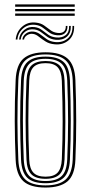

<svg xmlns="http://www.w3.org/2000/svg" viewBox="-20 -844 412 871"><path d="M186.5 6.8Q117 6.8 85.5 -22.4Q54 -51.5 51 -118.8Q47.2 -205.8 46.9 -293.9Q46.5 -382 51 -480.8Q54 -550.5 86.9 -578.6Q119.8 -606.8 186.5 -606.8Q254.5 -606.8 286.9 -578.1Q319.2 -549.5 322 -480.2Q329.5 -292 322 -118.8Q319 -48.8 285.9 -21Q252.8 6.8 186.5 6.8ZM186.5 -3Q248 -3 277.4 -29.2Q306.8 -55.5 309.8 -119.2Q313 -199.8 313.4 -289.8Q313.8 -379.8 309.8 -480Q307 -544.2 277.4 -570.6Q247.8 -597 186.5 -597Q124.5 -597 95.2 -570.4Q66 -543.8 63.2 -480Q59 -380.2 59.2 -293.2Q59.5 -206.2 63.2 -119.2Q66 -56.2 95.1 -29.6Q124.2 -3 186.5 -3ZM186.5 -12.8Q129.5 -12.8 103.8 -37.6Q78 -62.5 75.5 -119.8Q71.8 -208.8 71.5 -294.4Q71.2 -380 75.5 -479.5Q78 -538.2 104.5 -562.8Q131 -587.2 186.5 -587.2Q241 -587.2 267.9 -563.4Q294.8 -539.5 297.2 -479.5Q301 -386 301.1 -297.4Q301.2 -208.8 297.2 -120Q294.8 -61 268 -36.9Q241.2 -12.8 186.5 -12.8ZM186.5 -22.8Q237 -22.8 259.9 -45.5Q282.8 -68.2 285 -120.8Q288.8 -208 288.9 -293.2Q289 -378.5 285 -479Q283 -533.8 258.9 -555.5Q234.8 -577.2 186.5 -577.2Q136 -577.2 113.1 -554.4Q90.2 -531.5 87.8 -478.8Q83.8 -383.5 83.8 -298.8Q83.8 -214 87.8 -120Q90.2 -67 113.6 -44.9Q137 -22.8 186.5 -22.8ZM186.5 -32.8Q142.5 -32.8 122.4 -53.1Q102.2 -73.5 100.2 -120Q96.2 -211.5 96.1 -295.6Q96 -379.8 100.2 -478.5Q102.2 -527 122.9 -547.1Q143.5 -567.2 186.5 -567.2Q230.5 -567.2 250.6 -546.8Q270.8 -526.2 272.8 -478.2Q276.8 -376 276.5 -290.6Q276.2 -205.2 272.8 -121Q270.8 -73.2 250.4 -53Q230 -32.8 186.5 -32.8ZM186.5 -42.5Q224 -42.5 241.2 -60.8Q258.5 -79 260.5 -121.2Q264.2 -210 264.2 -292.8Q264.2 -375.5 260.5 -477.8Q258.8 -520.2 241.6 -538.9Q224.5 -557.5 186.5 -557.5Q148.8 -557.5 131.5 -539.1Q114.2 -520.8 112.5 -478.5Q108.5 -380 108.5 -296.5Q108.5 -213 112.5 -120.2Q114.2 -79.2 131.5 -60.9Q148.8 -42.5 186.5 -42.5ZM51.2 -664.5Q54.5 -700.5 80.6 -723.1Q106.8 -745.8 142.8 -741.5Q164.8 -739.2 179.9 -728.6Q195 -718 208.8 -707.4Q222.5 -696.8 240.2 -694.8Q258 -692.2 268.6 -700.1Q279.2 -708 278.5 -726.5H286Q286.8 -703.5 273.4 -692.6Q260 -681.8 237.8 -684.2Q217 -686.2 202.8 -696.9Q188.5 -707.5 174.5 -718.1Q160.5 -728.8 140.8 -731.2Q109.2 -735.2 85.5 -715.6Q61.8 -696 59 -664.5ZM66.5 -664.5Q68.8 -691 89.5 -707.9Q110.2 -724.8 137.5 -721Q156.2 -718.5 170.2 -707.8Q184.2 -697 199 -686.5Q213.8 -676 234.8 -674Q262 -671.5 278.2 -684.9Q294.5 -698.2 293.5 -726.5H301.2Q302.2 -693.5 282.8 -677.1Q263.2 -660.8 233 -663.5Q210.5 -665.8 195.4 -676.4Q180.2 -687 166.8 -697.6Q153.2 -708.2 135.8 -710.5Q111.2 -713.8 93.6 -699.9Q76 -686 74 -664.5ZM81.5 -664.5Q83 -681 98 -692.1Q113 -703.2 133.5 -700.5Q149.8 -698.2 163.2 -687.5Q176.8 -676.8 192.4 -666.1Q208 -655.5 230.2 -653.2Q264.2 -650 287.1 -669.4Q310 -688.8 308.8 -726.5H316.2Q317.8 -683.8 291.5 -661.5Q265.2 -639.2 228.2 -643Q203.8 -645 186.8 -655.8Q169.8 -666.5 156.6 -677.2Q143.5 -688 131 -690Q115.8 -692.8 102.9 -684.4Q90 -676 89.2 -664.5ZM48.8 -813.5V-824H319V-813.5ZM48.8 -793V-803.2H319V-793ZM48.8 -772.2V-782.5H319V-772.2Z"/></svg>

Font: Big Shoulders Inline Text Light
Style: Regular
Weight: 300
Designer: Patric King
Foundry: XO Type Co
Version: Version 1.000